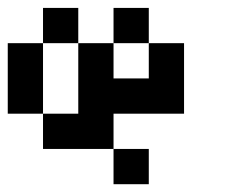

<svg xmlns="http://www.w3.org/2000/svg" viewBox="-20 -384 585 495"><path d="M272.7 -363.6H363.6V-272.7H272.7ZM363.6 -272.7H454.5V-181.8H363.6ZM363.6 -181.8H454.5V-90.9H363.6ZM272.7 -181.8H363.6V-90.9H272.7ZM181.8 -90.9H272.7V0H181.8ZM272.7 0H363.6V90.9H272.7ZM0 -272.7H90.9V-181.8H0ZM0 -181.8H90.9V-90.9H0ZM90.9 -90.9H181.8V0H90.9ZM181.8 -181.8H272.7V-90.9H181.8ZM181.8 -272.7H272.7V-181.8H181.8ZM90.9 -363.6H181.8V-272.7H90.9Z"/></svg>

Font: Micro 5
Style: Regular
Weight: 400
Designer: Sarah Cadigan-Fried
Version: Version 1.000; ttfautohint (v1.8.4.7-5d5b)